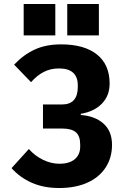

<svg xmlns="http://www.w3.org/2000/svg" viewBox="-20 -933 640 965"><path d="M38 -88 125 -184Q155 -150 196 -130Q237 -110 278 -110Q329 -110 356 -133Q383 -156 383 -196V-207Q383 -249 361.5 -268Q340 -287 292 -287H196V-408H292Q332 -408 351.5 -430.5Q371 -453 371 -495V-504Q371 -546 347.5 -567.5Q324 -589 276 -589Q234 -589 200 -571.5Q166 -554 136 -520L51 -608Q98 -658 154.5 -684Q211 -710 287 -710Q404 -710 467.5 -659Q531 -608 531 -513Q531 -452 492 -412Q453 -372 386 -361V-355Q457 -350 500 -312Q543 -274 543 -205Q543 -140 510.5 -90.5Q478 -41 418 -14.5Q358 12 278 12Q199 12 139.5 -14.5Q80 -41 38 -88ZM477 -913V-755H318V-913ZM258 -913V-755H99V-913Z"/></svg>

Font: iA Writer Mono V
Style: Regular
Weight: 400
Designer: Mike Abbink, Paul van der Laan, Pieter van Rosmalen
Foundry: Bold Monday
Version: Version 2.000